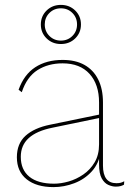

<svg xmlns="http://www.w3.org/2000/svg" viewBox="-20 -755 529 785"><path d="M385 -336Q385 -410 346 -453Q307 -496 236 -496Q177 -496 133.5 -468.5Q90 -441 69 -378L56 -388Q78 -450 124 -480Q170 -510 236 -510Q289 -510 325.5 -489.5Q362 -469 381.5 -430Q401 -391 401 -336V-78Q401 -6 456 -6Q467 -6 474 -8Q481 -10 488 -14L487 0Q482 3 474 5.5Q466 8 453 8Q439 8 423 1Q407 -6 396 -25.5Q385 -45 385 -84V-130L392 -136Q385 -87 355.5 -54.5Q326 -22 284 -6Q242 10 199 10Q129 10 89 -22Q49 -54 49 -112Q49 -168 84.5 -200Q120 -232 184 -245L388 -287V-273L195 -233Q130 -220 97.5 -190.5Q65 -161 65 -114Q65 -61 100 -32.5Q135 -4 201 -4Q229 -4 260.5 -13Q292 -22 320.5 -41.5Q349 -61 367 -91.5Q385 -122 385 -165ZM229 -735Q264 -735 287.5 -712Q311 -689 311 -655Q311 -621 287.5 -598Q264 -575 229 -575Q194 -575 170.5 -598Q147 -621 147 -655Q147 -689 170.5 -712Q194 -735 229 -735ZM229 -721Q201 -721 182 -702Q163 -683 163 -655Q163 -627 182 -608Q201 -589 229 -589Q257 -589 276 -608Q295 -627 295 -655Q295 -683 276 -702Q257 -721 229 -721Z"/></svg>

Font: Kantumruy Pro Thin
Style: Regular
Weight: 250
Version: Version 1.002